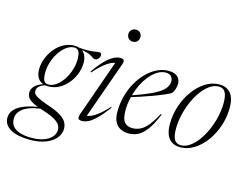

<svg xmlns="http://www.w3.org/2000/svg" viewBox="-198 -940 1809 1390"><g transform="rotate(15 706.0 -245.0)"><path d="M428 -446Q420 -446 414 -449.8Q408 -453.5 400 -459Q392 -464.5 379 -470.5Q366 -476.5 345.2 -481.2Q324.5 -486 292 -488L281.5 -498.5Q331.5 -493 363.5 -494.5Q395.5 -496 415 -499.5Q434.5 -503 446.5 -503Q454.5 -503 458.5 -499Q462.5 -495 462.5 -486.5Q462.5 -479.5 460 -472.2Q457.5 -465 452.8 -459Q448 -453 441.8 -449.5Q435.5 -446 428 -446ZM148.5 -182Q172 -182 195 -195Q218 -208 238.5 -231Q259 -254 274.5 -284.2Q290 -314.5 298.8 -349Q307.5 -383.5 306.5 -419.5Q305.5 -457 295.2 -473.2Q285 -489.5 263 -489.5Q239.5 -489.5 216.5 -476.2Q193.5 -463 173 -440Q152.5 -417 137 -386.8Q121.5 -356.5 112.8 -322Q104 -287.5 105 -251.5Q106 -214 116.2 -197.8Q126.5 -181.5 148.5 -182ZM260 -502.5Q292.5 -502.5 313.5 -489.5Q334.5 -476.5 345 -453.2Q355.5 -430 355.5 -399Q355.5 -357 339.8 -316Q324 -275 296 -241.5Q268 -208 231 -188.2Q194 -168.5 151.5 -168.5Q119.5 -168.5 98.2 -181.5Q77 -194.5 66.5 -217.2Q56 -240 56 -270.5Q56 -312.5 71.8 -353.5Q87.5 -394.5 115.2 -428.5Q143 -462.5 180 -482.5Q217 -502.5 260 -502.5ZM122 239.5Q76.5 239.5 40.2 232.2Q4 225 -21.8 210.5Q-47.5 196 -61.2 175Q-75 154 -75 126.5Q-75 90.5 -49.5 63Q-24 35.5 26.5 17Q77 -1.5 151.5 -10.5H181.5V-1.5Q137.5 0.5 99.2 9Q61 17.5 32.2 33Q3.5 48.5 -12.5 70.5Q-28.5 92.5 -28.5 122.5Q-28.5 156 -9.5 178.2Q9.5 200.5 44.8 211.5Q80 222.5 127.5 222.5Q183 222.5 221.8 208.5Q260.5 194.5 281 170.8Q301.5 147 301.5 117.5Q301.5 101 294.2 86.5Q287 72 270.2 58.8Q253.5 45.5 225.8 33Q198 20.5 157 8Q104.5 -8.5 77.5 -23.8Q50.5 -39 40.8 -55.5Q31 -72 31 -90.5Q31 -111 42.5 -128Q54 -145 75.5 -158Q97 -171 126.5 -179.5L136 -172.5Q102.5 -163.5 86.2 -148.2Q70 -133 70 -114Q70 -104 74 -95.5Q78 -87 90.5 -78.2Q103 -69.5 127.8 -58.8Q152.5 -48 193.5 -34Q251.5 -14 283.5 6.2Q315.5 26.5 328.8 49Q342 71.5 342 98Q342 126.5 327.5 152Q313 177.5 284.8 197.2Q256.5 217 215.5 228.2Q174.5 239.5 122 239.5Z M428 -37 582.5 -475.5 595 -456.5Q580.5 -461 557.2 -453.2Q534 -445.5 501.5 -420.5Q469 -395.5 426 -346.5L420.5 -351.5Q459 -408 491.8 -441Q524.5 -474 552.2 -488.5Q580 -503 603.5 -503Q624.5 -503 630.2 -493.5Q636 -484 629 -464L471 -19L458.5 -37.5Q472.5 -32.5 495.8 -39.2Q519 -46 552.5 -70.5Q586 -95 629.5 -142.5L635 -138Q593 -81.5 560.2 -49Q527.5 -16.5 501.2 -3.2Q475 10 452 10Q427.5 10 423.5 -1.5Q419.5 -13 428 -37ZM614 -685.5Q614 -697.5 619.5 -707.5Q625 -717.5 635.2 -723.8Q645.5 -730 659.5 -730Q681 -730 692.8 -716.8Q704.5 -703.5 704.5 -685.5Q704.5 -673.5 699.2 -662.8Q694 -652 684 -645.8Q674 -639.5 659.5 -639.5Q638.5 -639.5 626.2 -653.2Q614 -667 614 -685.5Z M949.5 -485.5Q917.5 -485.5 886.2 -466Q855 -446.5 828 -412.8Q801 -379 780.5 -335Q760 -291 748.5 -242.5Q737 -194 737 -145.5Q737 -83 757.8 -58.5Q778.5 -34 817.5 -34Q848.5 -34 876.2 -47.5Q904 -61 931.8 -94Q959.5 -127 990.5 -185.5L998.5 -184.5Q967 -108.5 936.2 -66.2Q905.5 -24 872.8 -7Q840 10 802 10Q766 10 739 -4Q712 -18 697.5 -47Q683 -76 683 -120.5Q683 -181 698 -237.8Q713 -294.5 740 -342.5Q767 -390.5 802.8 -426.5Q838.5 -462.5 880.2 -482.8Q922 -503 966 -503Q997 -503 1016.5 -493.2Q1036 -483.5 1045.5 -467.2Q1055 -451 1055 -431.5Q1055 -409 1048.5 -389.2Q1042 -369.5 1028.5 -353Q1007 -341.5 973 -327Q939 -312.5 898.5 -297.8Q858 -283 815.8 -269Q773.5 -255 734.5 -244L735 -257Q791 -275.5 832.5 -292Q874 -308.5 903.5 -323.2Q933 -338 952.2 -352Q971.5 -366 982.2 -379Q993 -392 997.5 -405Q1006 -427 1002.5 -445.2Q999 -463.5 985.8 -474.5Q972.5 -485.5 949.5 -485.5Z M1346.5 -503Q1384 -503 1409.8 -486.5Q1435.5 -470 1448.5 -438Q1461.5 -406 1461.5 -358.5Q1461.5 -289.5 1439.8 -223.5Q1418 -157.5 1379.8 -105Q1341.5 -52.5 1292.2 -21.2Q1243 10 1188 10Q1151 10 1125 -6.5Q1099 -23 1086 -55.2Q1073 -87.5 1073 -134Q1073 -203.5 1094.8 -269.2Q1116.5 -335 1154.8 -387.8Q1193 -440.5 1242.2 -471.8Q1291.5 -503 1346.5 -503ZM1188.5 -5.5Q1222 -5.5 1254.2 -27.5Q1286.5 -49.5 1314.8 -87.8Q1343 -126 1364.2 -174.5Q1385.5 -223 1397.8 -276.2Q1410 -329.5 1410 -381Q1410 -436.5 1394.5 -462Q1379 -487.5 1346 -487.5Q1313 -487.5 1280.5 -465.5Q1248 -443.5 1219.8 -405.2Q1191.5 -367 1170.2 -318.5Q1149 -270 1136.8 -216.8Q1124.5 -163.5 1124.5 -111.5Q1124.5 -56.5 1140 -31Q1155.5 -5.5 1188.5 -5.5Z"/></g></svg>

Font: Newsreader 60pt Light
Style: Italic
Weight: 300
Italic angle: -17°
Designer: Hugues Gentile
Foundry: Production Type
Version: Version 1.003